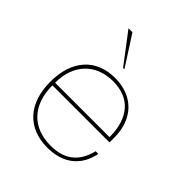

<svg xmlns="http://www.w3.org/2000/svg" viewBox="-207 -886 1030 1030"><g transform="rotate(45 308.0 -370.5)"><path d="M80 -252C80 -89 168 10 319 10C436 10 515 -50 536 -160H516C491 -59 428 -10 324 -10C185 -10 102 -98 102 -246H535V-282C535 -423 449 -512 312 -512C167 -512 80 -414 80 -252ZM102 -266C102 -403 184 -492 317 -492C443 -492 515 -412 515 -266ZM314 -580 204 -751H174L304 -580Z"/></g></svg>

Font: Perun Thin
Style: Regular
Weight: 100
Foundry: Copyright (c) Stefan Peev, Context Ltd, 2016
Version: Version 1.089